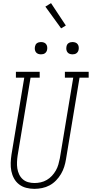

<svg xmlns="http://www.w3.org/2000/svg" viewBox="-20 -1191 583 1219"><path d="M198 8Q172 8 146.5 1.5Q121 -5 101 -20.5Q81 -36 69 -58Q57 -80 52 -105Q47 -130 48 -157Q49 -184 53 -210L134 -698H81V-735H232V-698H174L92 -204Q89 -184 88 -163Q87 -142 90 -122Q93 -102 101.5 -84Q110 -66 124.5 -53Q139 -40 158.5 -34.5Q178 -29 199 -29Q219 -29 239 -33.5Q259 -38 277 -48.5Q295 -59 309.5 -74.5Q324 -90 334.5 -108.5Q345 -127 350.5 -146.5Q356 -166 360 -186L445 -698H392V-735H543V-698H485L399 -180Q395 -155 387.5 -131.5Q380 -108 367 -86Q354 -64 335.5 -45Q317 -26 294.5 -14Q272 -2 247 3Q222 8 198 8ZM440 -846Q431 -846 422.5 -849Q414 -852 408.5 -859Q403 -866 401.5 -875.5Q400 -885 402 -895Q403 -901 406 -907Q409 -913 415 -917Q421 -921 427.5 -922.5Q434 -924 440 -924Q450 -924 458.5 -921Q467 -918 472.5 -911Q478 -904 479.5 -894.5Q481 -885 479 -875Q478 -869 474.5 -863Q471 -857 465.5 -853Q460 -849 453.5 -847.5Q447 -846 440 -846ZM240 -846Q231 -846 222.5 -849Q214 -852 208.5 -859Q203 -866 201.5 -875.5Q200 -885 202 -895Q203 -901 206 -907Q209 -913 215 -917Q221 -921 227.5 -922.5Q234 -924 240 -924Q250 -924 258.5 -921Q267 -918 272.5 -911Q278 -904 279.5 -894.5Q281 -885 279 -875Q278 -869 274.5 -863Q271 -857 265.5 -853Q260 -849 253.5 -847.5Q247 -846 240 -846ZM368 -1011 268 -1149 304 -1171 398 -1029Z"/></svg>

Font: Iosevka Slab Extralight
Style: Italic
Weight: 200
Italic angle: -9°
Monospace: yes
Designer: Belleve Invis
Foundry: Belleve Invis
Version: Version 11.1.1; ttfautohint (v1.8.3)